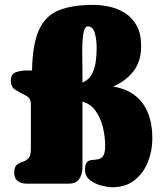

<svg xmlns="http://www.w3.org/2000/svg" viewBox="-20 -770 686 805"><path d="M618.7 -189.5Q618.7 -137.2 599.9 -90.3Q581.1 -43.5 543.7 -14.2Q506.3 15.1 450.7 15.1Q433.1 15.1 406 8.3Q378.9 1.5 357.7 -14.6Q336.4 -30.8 336.4 -57.6Q336.4 -82 345 -90.3Q353.5 -98.6 366.2 -99.4Q378.9 -100.1 391.4 -102.3Q403.8 -104.5 412.4 -116.2Q420.9 -127.9 420.9 -158.7Q420.9 -196.3 411.6 -235.4Q402.3 -274.4 381.3 -304.4Q360.4 -334.5 325.7 -343.8V-68.8Q325.7 -40 312.5 -20Q299.3 0 267.6 0H89.8Q68.4 0 54 -11.2Q39.6 -22.5 39.6 -45.4Q39.6 -69.8 50 -78.4Q60.5 -86.9 74.5 -91.3Q88.4 -95.7 98.9 -106.2Q109.4 -116.7 109.4 -145V-330.1Q109.4 -348.6 103.5 -356.9Q97.7 -365.2 81.5 -373Q62 -382.8 43.7 -394Q25.4 -405.3 25.4 -431.2Q25.4 -460 46.9 -467.3Q68.4 -474.6 90.8 -474.6Q96.7 -474.6 102.5 -474.4Q108.4 -474.1 114.3 -474.1Q116.2 -584.5 143.3 -644.3Q170.4 -704.1 226.3 -726.8Q282.2 -749.5 372.1 -749.5Q404.3 -749.5 439 -741.9Q473.6 -734.4 503.9 -715.3Q534.2 -696.3 553 -662.6Q571.8 -628.9 571.8 -576.7Q571.8 -511.7 538.6 -470.2Q505.4 -428.7 454.6 -407.2Q534.7 -394 576.7 -338.9Q618.7 -283.7 618.7 -189.5ZM325.7 -469.2V-423.8Q353.5 -435.5 366 -460.4Q378.4 -485.4 381.8 -514.2Q385.3 -543 385.3 -567.4Q385.3 -604.5 377.4 -631.8Q369.6 -659.2 348.6 -659.2Q336.9 -659.2 331.8 -639.6Q326.7 -620.1 325.4 -590.1Q324.2 -560.1 325 -527.6Q325.7 -495.1 325.7 -469.2Z"/></svg>

Font: Caprasimo
Style: Regular
Weight: 400
Designer: The DocRepair Project, Phaedra Charles, Flavia Zimbardi
Foundry: Google
Version: Version 1.001